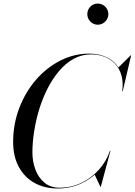

<svg xmlns="http://www.w3.org/2000/svg" viewBox="-20 -1066 768 1096"><path d="M310 10Q233.5 10 176.2 -22.2Q119 -54.5 87 -114Q55 -173.5 55 -255Q55 -357.5 89.8 -448.8Q124.5 -540 185 -610Q245.5 -680 324 -720Q402.5 -760 490 -760Q549 -760 595.2 -736Q641.5 -712 665.2 -664.2Q689 -616.5 680 -545H677.5Q684.5 -596.5 673.2 -635.8Q662 -675 637.2 -701.5Q612.5 -728 577.2 -741.8Q542 -755.5 500 -755.5Q446.5 -755.5 401 -730.5Q355.5 -705.5 318.2 -661.8Q281 -618 252.2 -562Q223.5 -506 204.2 -443.2Q185 -380.5 175 -316.8Q165 -253 165 -195Q165 -144 182 -98.2Q199 -52.5 233.5 -23.5Q268 5.5 320 5.5Q387 5.5 445 -22.5Q503 -50.5 545.2 -98Q587.5 -145.5 607.5 -205H610Q590 -143.5 546.5 -94.8Q503 -46 442.2 -18Q381.5 10 310 10ZM553 0 520 -70Q539.5 -89.5 558.5 -111.2Q577.5 -133 596.5 -173.5L607.5 -205H610.5L555.5 0ZM677.5 -545 681 -566Q682 -600 676.5 -628.8Q671 -657.5 655 -680L726 -750H728.5L680.5 -545ZM538 -925Q521.5 -925 508 -933.2Q494.5 -941.5 486.5 -955.2Q478.5 -969 478.5 -985.5Q478.5 -1002 486.5 -1015.8Q494.5 -1029.5 508 -1037.5Q521.5 -1045.5 538 -1045.5Q554.5 -1045.5 568.2 -1037.5Q582 -1029.5 590.2 -1015.8Q598.5 -1002 598.5 -985.5Q598.5 -969 590.2 -955.2Q582 -941.5 568.2 -933.2Q554.5 -925 538 -925Z"/></svg>

Font: Bodoni Moda 72pt
Style: Italic
Weight: 400
Italic angle: -13°
Designer: Owen Earl
Foundry: indestructible type
Version: Version 2.005